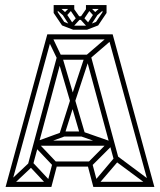

<svg xmlns="http://www.w3.org/2000/svg" viewBox="-20 -735 629 755"><path d="M567 0 404 -595 423 -600 587 0ZM23 -1 9 -15 92 -93 107 -80ZM8 0V-20H182V0ZM171 -1 97 -80 112 -93 185 -15ZM182 0 163 -5 187 -96 206 -91ZM191 -80 116 -159 131 -172 205 -94ZM194 -80V-100H340V-80ZM123 -158 115 -176 230 -218 238 -200ZM2 0 166 -600 185 -595 22 0ZM347 0 323 -91 342 -96 366 -5ZM127 -162V-182H419V-162ZM108 -80 89 -85 206 -520 225 -515ZM359 -1 345 -15 427 -112 443 -99ZM347 0V-20H581V0ZM230 -198V-218H304V-198ZM338 -80 324 -94 413 -184 429 -171ZM232 -200 213 -206 258 -348 277 -343ZM296 -201 256 -338 275 -343 315 -207ZM415 -158 295 -200 304 -218 424 -176ZM568 -2 425 -108 438 -124 580 -18ZM257 -332 206 -506 225 -511 276 -338ZM431 -94 317 -515 336 -520 450 -99ZM206 -501 164 -588 182 -597 223 -511ZM275 -335 256 -341 313 -513 332 -508ZM206 -500V-520H336V-500ZM166 -580V-600H423V-580ZM330 -501 318 -517 410 -596 423 -581ZM259 -715H272V-681L259 -691ZM200 -700V-715H263V-700ZM241 -672 229 -681 263 -715 269 -703ZM231 -672 195 -703 205 -715 243 -681ZM207 -715V-684H191V-715ZM282 -657 259 -691 269 -703 292 -670ZM258 -628 228 -674 238 -686 273 -633ZM224 -635 191 -684 201 -696 233 -648ZM268 -618 224 -635 232 -649 275 -632ZM269 -631 257 -640 288 -674 297 -662ZM331 -715V-691L318 -681V-715ZM390 -700H327V-715H390ZM349 -672 321 -703 327 -715 361 -681ZM359 -672 347 -681 385 -715 395 -703ZM383 -715H399V-684H383ZM308 -657 298 -670 321 -703 331 -691ZM332 -628 317 -633 352 -686 362 -674ZM366 -635 357 -648 389 -696 399 -684ZM322 -618 315 -632 358 -649 366 -635ZM321 -631 293 -662 302 -674 333 -640ZM268 -618V-634H329L323 -618ZM310 -657H289V-671H310Z"/></svg>

Font: Octagon Variable
Style: Regular
Weight: 400
Designer: Alexander Royter, Emma Schmalisch, Felix Willnauer, Friederike Temme, Greta Wachholz, Jason Tsiakas, Julia Baskal, Julia
Foundry: Type Design @ HAW Hamburg
Version: Version 1.000